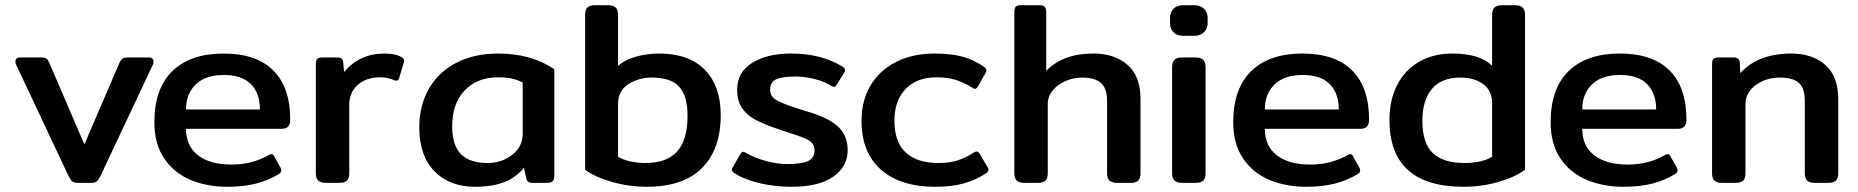

<svg xmlns="http://www.w3.org/2000/svg" viewBox="-20 -700 7111 735"><path d="M243 -25 42 -452Q39 -458 39 -464Q39 -471 43.5 -475.5Q48 -480 56 -480H139Q152 -480 158 -475.5Q164 -471 169 -459L303 -147L437 -459Q442 -470 448.5 -475Q455 -480 468 -480H551Q559 -480 563.5 -475.5Q568 -471 568 -464Q568 -458 565 -452L364 -25Q357 -11 350 -5.5Q343 0 329 0H278Q264 0 257 -5.5Q250 -11 243 -25Z M571 -232Q571 -361 640 -428Q709 -495 836 -495Q962 -495 1026.5 -430Q1091 -365 1091 -242Q1091 -207 1059 -207H692Q692 -141 738 -105.5Q784 -70 866 -70Q945 -70 1008 -106Q1015 -110 1019 -110Q1026 -110 1030 -101L1054 -58Q1057 -52 1057 -47Q1057 -40 1048 -34Q1007 -9 959.5 3Q912 15 850 15Q772 15 709 -11.5Q646 -38 608.5 -93.5Q571 -149 571 -232ZM975 -281Q975 -343 940.5 -378Q906 -413 837 -413Q767 -413 729.5 -377Q692 -341 692 -281Z M1189 -36V-453Q1189 -468 1194 -474Q1199 -480 1215 -480H1272Q1283 -480 1288 -475.5Q1293 -471 1294 -460L1297 -424Q1356 -495 1452 -495Q1496 -495 1519 -480Q1525 -476 1526.5 -471.5Q1528 -467 1526 -461L1508 -401Q1505 -391 1497 -391L1489 -393Q1465 -404 1434 -404Q1383 -404 1350 -375.5Q1317 -347 1317 -298V-36Q1317 -18 1308.5 -9Q1300 0 1279 0H1227Q1207 0 1198 -9Q1189 -18 1189 -36Z M1585 -212Q1585 -296 1622 -360.5Q1659 -425 1727.5 -460Q1796 -495 1887 -495Q2014 -495 2102 -435V-27Q2102 -12 2095.5 -6Q2089 0 2073 0H2018Q2007 0 2001.5 -4.5Q1996 -9 1994 -19L1986 -58Q1955 -20 1909.5 -2.5Q1864 15 1799 15Q1701 15 1643 -44.5Q1585 -104 1585 -212ZM1981 -189V-384Q1960 -395 1938.5 -399.5Q1917 -404 1886 -404Q1807 -404 1759 -354Q1711 -304 1711 -216Q1711 -144 1744.5 -110Q1778 -76 1847 -76Q1900 -76 1940.5 -107Q1981 -138 1981 -189Z M2220 -50V-643Q2220 -662 2228.5 -671Q2237 -680 2257 -680H2308Q2328 -680 2337 -671Q2346 -662 2346 -643V-448Q2372 -471 2414 -483Q2456 -495 2504 -495Q2617 -495 2678 -433Q2739 -371 2739 -259Q2739 -129 2667.5 -57Q2596 15 2456 15Q2388 15 2323 -3.5Q2258 -22 2220 -50ZM2612 -256Q2612 -332 2580.5 -367.5Q2549 -403 2475 -403Q2424 -403 2385 -377.5Q2346 -352 2346 -303V-100Q2363 -89 2392 -82.5Q2421 -76 2450 -76Q2533 -76 2572.5 -120.5Q2612 -165 2612 -256Z M2795 -35Q2782 -42 2782 -50Q2782 -56 2786 -61L2814 -110Q2819 -119 2824 -119Q2829 -119 2837 -114Q2867 -96 2911 -84Q2955 -72 2992 -72Q3049 -72 3073.5 -83.5Q3098 -95 3098 -125Q3098 -142 3088.5 -152.5Q3079 -163 3060 -171Q3041 -179 2997 -193Q2997 -193 2964 -204Q2907 -223 2873 -241Q2839 -259 2820.5 -286.5Q2802 -314 2802 -356Q2802 -424 2859.5 -459.5Q2917 -495 3009 -495Q3121 -495 3202 -447Q3215 -440 3215 -432Q3215 -427 3210 -419L3183 -376Q3177 -367 3173 -367Q3169 -367 3161 -372Q3135 -388 3098.5 -397.5Q3062 -407 3025 -407Q2975 -407 2951.5 -396.5Q2928 -386 2928 -356Q2928 -330 2955.5 -315Q2983 -300 3051 -279L3084 -269Q3162 -244 3193.5 -210Q3225 -176 3225 -125Q3225 -63 3170.5 -24Q3116 15 3010 15Q2950 15 2893 2.5Q2836 -10 2795 -35Z M3278 -238Q3278 -314 3312 -372Q3346 -430 3409.5 -462.5Q3473 -495 3558 -495Q3621 -495 3665 -483Q3709 -471 3747 -444Q3756 -438 3756 -431Q3756 -425 3751 -417L3724 -370Q3718 -360 3713 -360Q3708 -360 3699 -366Q3668 -385 3637.5 -394.5Q3607 -404 3565 -404Q3490 -404 3447 -359.5Q3404 -315 3404 -238Q3404 -157 3447 -116.5Q3490 -76 3573 -76Q3615 -76 3646 -86Q3677 -96 3706 -115Q3714 -120 3719 -120Q3725 -120 3731 -110L3760 -61Q3764 -56 3764 -50Q3764 -43 3754 -36Q3714 -10 3668 2.5Q3622 15 3560 15Q3427 15 3352.5 -50.5Q3278 -116 3278 -238Z M3863 -36V-653Q3863 -668 3868 -674Q3873 -680 3889 -680H3958Q3974 -680 3979.5 -674Q3985 -668 3985 -653V-429Q4018 -462 4062 -478.5Q4106 -495 4166 -495Q4247 -495 4296.5 -451.5Q4346 -408 4346 -321V-36Q4346 -18 4337.5 -9Q4329 0 4309 0H4256Q4236 0 4227 -9Q4218 -18 4218 -36V-313Q4218 -362 4194.5 -382.5Q4171 -403 4123 -403Q4090 -403 4059.5 -390Q4029 -377 4010 -354Q3991 -331 3991 -301V-36Q3991 -18 3982.5 -9Q3974 0 3953 0H3901Q3881 0 3872 -9Q3863 -18 3863 -36Z M4459 -611V-632Q4459 -652 4472 -666Q4485 -680 4509 -680H4552Q4576 -680 4589.5 -666Q4603 -652 4603 -632V-611Q4603 -591 4589.5 -577Q4576 -563 4552 -563H4509Q4485 -563 4472 -577Q4459 -591 4459 -611ZM4467 -36V-443Q4467 -462 4476 -471Q4485 -480 4505 -480H4557Q4577 -480 4586 -471Q4595 -462 4595 -443V-36Q4595 -18 4586.5 -9Q4578 0 4557 0H4505Q4485 0 4476 -9Q4467 -18 4467 -36Z M4701 -232Q4701 -361 4770 -428Q4839 -495 4966 -495Q5092 -495 5156.5 -430Q5221 -365 5221 -242Q5221 -207 5189 -207H4822Q4822 -141 4868 -105.5Q4914 -70 4996 -70Q5075 -70 5138 -106Q5145 -110 5149 -110Q5156 -110 5160 -101L5184 -58Q5187 -52 5187 -47Q5187 -40 5178 -34Q5137 -9 5089.5 3Q5042 15 4980 15Q4902 15 4839 -11.5Q4776 -38 4738.5 -93.5Q4701 -149 4701 -232ZM5105 -281Q5105 -343 5070.5 -378Q5036 -413 4967 -413Q4897 -413 4859.5 -377Q4822 -341 4822 -281Z M5299 -241Q5299 -316 5328 -373.5Q5357 -431 5411.5 -463Q5466 -495 5540 -495Q5645 -495 5692 -448V-643Q5692 -662 5701 -671Q5710 -680 5730 -680H5780Q5800 -680 5809 -671Q5818 -662 5818 -643V-50Q5780 -22 5716 -3.5Q5652 15 5583 15Q5299 15 5299 -241ZM5692 -100V-304Q5692 -353 5658 -378Q5624 -403 5570 -403Q5497 -403 5461 -359Q5425 -315 5425 -238Q5425 -152 5465 -114Q5505 -76 5586 -76Q5653 -76 5692 -100Z M5916 -232Q5916 -361 5985 -428Q6054 -495 6181 -495Q6307 -495 6371.5 -430Q6436 -365 6436 -242Q6436 -207 6404 -207H6037Q6037 -141 6083 -105.5Q6129 -70 6211 -70Q6290 -70 6353 -106Q6360 -110 6364 -110Q6371 -110 6375 -101L6399 -58Q6402 -52 6402 -47Q6402 -40 6393 -34Q6352 -9 6304.5 3Q6257 15 6195 15Q6117 15 6054 -11.5Q5991 -38 5953.5 -93.5Q5916 -149 5916 -232ZM6320 -281Q6320 -343 6285.5 -378Q6251 -413 6182 -413Q6112 -413 6074.5 -377Q6037 -341 6037 -281Z M6534 -36V-453Q6534 -468 6539 -474Q6544 -480 6560 -480H6617Q6639 -480 6640 -460L6642 -420Q6710 -495 6837 -495Q6918 -495 6967.5 -451.5Q7017 -408 7017 -321V-36Q7017 -18 7008.5 -9Q7000 0 6980 0H6927Q6907 0 6898 -9Q6889 -18 6889 -36V-313Q6889 -362 6866.5 -382.5Q6844 -403 6794 -403Q6741 -403 6701.5 -374.5Q6662 -346 6662 -301V-36Q6662 -18 6653.5 -9Q6645 0 6624 0H6572Q6552 0 6543 -9Q6534 -18 6534 -36Z"/></svg>

Font: Mitr
Style: Regular
Weight: 400
Designer: Thanarat Vachiruckul
Foundry: Cadson Demak
Version: Version 1.002